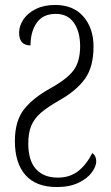

<svg xmlns="http://www.w3.org/2000/svg" viewBox="-20 -744 448 774"><path d="M40 -175Q40 -255 75.5 -301.5Q111 -348 183 -388Q250 -425 276.5 -460.5Q303 -496 303 -558Q303 -616 278 -652Q253 -688 205 -688Q153 -688 128 -652Q103 -616 103 -561Q57 -561 57 -612Q57 -639 74 -665Q91 -691 124 -707.5Q157 -724 202 -724Q276 -724 316.5 -677Q357 -630 357 -556Q357 -475 323 -427Q289 -379 220 -340Q171 -312 144.5 -289Q118 -266 106 -237Q94 -208 94 -165Q94 -97 125 -62.5Q156 -28 213 -28Q262 -28 295.5 -54.5Q329 -81 352 -127Q368 -116 368 -93Q368 -74 350.5 -49.5Q333 -25 297 -7.5Q261 10 209 10Q125 10 82.5 -38.5Q40 -87 40 -175Z"/></svg>

Font: Noto Serif CondLight
Style: Regular
Weight: 300
Width: 3
Designer: Monotype Design Team
Foundry: Monotype Imaging Inc.
Version: Version 1.001